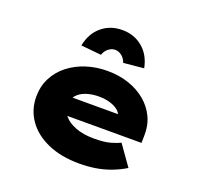

<svg xmlns="http://www.w3.org/2000/svg" viewBox="-137 -945 1137 1103"><g transform="rotate(20 431.0 -393.0)"><path d="M457 10Q346 10 264 -26Q182 -62 138 -125Q94 -188 94 -268Q94 -331 120.5 -382.5Q147 -434 193.5 -470.5Q240 -507 300.5 -526.5Q361 -546 429 -546Q500 -546 559.5 -526Q619 -506 663.5 -469Q708 -432 732 -381Q756 -330 754 -268L753 -224H222L199 -333H592L573 -301V-319Q571 -340 552 -356Q533 -372 502 -381.5Q471 -391 433 -391Q392 -391 356.5 -379.5Q321 -368 300 -344Q279 -320 279 -284Q279 -248 303.5 -219Q328 -190 375 -172Q422 -154 488 -154Q552 -154 590 -165.5Q628 -177 645 -186L732 -63Q691 -38 646.5 -21.5Q602 -5 555 2.5Q508 10 457 10ZM361 -620 237 -632Q252 -709 304 -752.5Q356 -796 429 -796Q502 -796 554 -752.5Q606 -709 621 -632L497 -620Q488 -646 469 -660.5Q450 -675 429 -675Q408 -675 389 -660.5Q370 -646 361 -620Z"/></g></svg>

Font: Lexend Tera Black
Style: Regular
Weight: 900
Version: Version 1.007